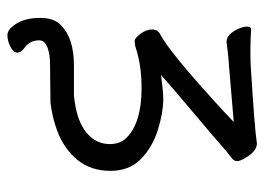

<svg xmlns="http://www.w3.org/2000/svg" viewBox="-120 -402 730 531"><g transform="rotate(90 245.5 -136.0)"><path d="M263 90 160 91Q129 91 110 98.5Q91 106 91 121Q91 147 112 162Q125 171 125 181.5Q125 192 109 200.5Q93 209 76.5 209Q60 209 44.5 183.5Q29 158 29 118.5Q29 79 50 60Q86 25 161 25H244Q275 22 301 14Q338 2 358 -21Q378 -44 378 -74Q378 -104 359 -122Q317 -162 224 -162Q160 -162 112 -146Q103 -143 92 -143Q85 -143 73 -159Q61 -175 61 -191Q61 -207 75 -214Q120 -237 260 -364Q293 -394 317 -417L164 -404Q145 -403 128.5 -401Q112 -399 95 -397Q74 -397 59 -430Q53 -444 53 -455Q53 -465 62 -465Q92 -463 114 -463Q155 -463 163 -464Q340 -475 376 -481Q399 -481 418 -446Q425 -434 425 -426Q425 -417 415 -410L397 -396Q367 -369 295.5 -309Q224 -249 187 -216Q233 -222 254 -222Q290 -222 337.5 -207.5Q385 -193 418.5 -161Q452 -129 452 -76Q452 -22 422 15Q392 52 342 71Q305 85 263 90Z"/></g></svg>

Font: QiushuiShotai
Style: Regular
Weight: 600
Designer: Fontworks Inc.
Foundry: Fontworks Inc.
Version: Version 1.250